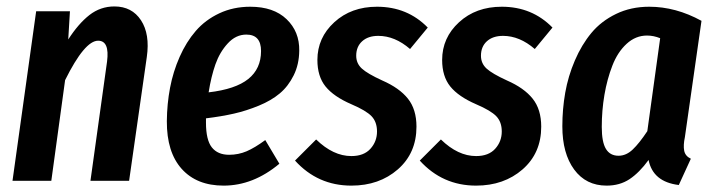

<svg xmlns="http://www.w3.org/2000/svg" viewBox="-20 -564 2229 599"><path d="M336.9 -543.9Q391.6 -543.9 419.9 -500.7Q448.2 -457.5 438 -386.2L382.8 0H262.2L314 -372.1Q322.3 -437 286.1 -437Q244.1 -437 183.1 -314L140.1 0H19L92.8 -528.8H198.2L192.9 -440.9Q224.6 -490.2 259 -517.1Q293.5 -543.9 336.9 -543.9Z M760.7 -543Q833.5 -543 874 -504.2Q914.6 -465.3 913.6 -405.8Q913.1 -362.8 896.2 -328.9Q879.4 -294.9 853 -272.7Q826.7 -250.5 787.6 -234.4Q748.5 -218.3 709.7 -209.5Q670.9 -200.7 622.6 -194.8V-181.2Q622.6 -127.4 640.9 -104.2Q659.2 -81.1 694.8 -81.1Q723.6 -81.1 749.3 -92Q774.9 -103 807.6 -127L851.6 -53.2Q770 15.1 677.7 15.1Q593.8 15.1 546.9 -37.1Q500 -89.4 500.5 -186Q501 -239.7 510.5 -290Q520 -340.3 540.5 -386.7Q561 -433.1 590.8 -467.5Q620.6 -502 664.3 -522.5Q708 -543 760.7 -543ZM630.9 -275.9Q714.8 -285.6 754.6 -317.6Q794.4 -349.6 794.4 -404.8Q794.4 -456.1 748.5 -456.1Q715.8 -456.1 690.7 -428.7Q665.5 -401.4 652.1 -363.3Q638.7 -325.2 630.9 -275.9Z M1156.2 -543Q1251 -543 1314.5 -478L1259.3 -411.1Q1211.9 -452.1 1160.2 -452.1Q1128.4 -452.1 1109.9 -435.3Q1091.3 -418.5 1091.3 -390.1Q1091.3 -366.2 1108.9 -350.1Q1126.5 -334 1172.4 -313Q1226.1 -289.6 1252.7 -256.1Q1279.3 -222.7 1279.3 -168.9Q1279.3 -86.4 1221.2 -35.6Q1163.1 15.1 1076.2 15.1Q971.2 15.1 900.4 -63L966.3 -128.9Q1019.5 -77.1 1076.2 -77.1Q1115.2 -77.1 1135.7 -99.9Q1156.2 -122.6 1156.2 -153.8Q1156.2 -183.6 1139.2 -201.4Q1122.1 -219.2 1076.2 -238.8Q1021 -262.7 995.6 -294.2Q970.2 -325.7 970.2 -377Q970.2 -446.3 1022.9 -494.6Q1075.7 -543 1156.2 -543Z M1545.4 -543Q1640.1 -543 1703.6 -478L1648.4 -411.1Q1601.1 -452.1 1549.3 -452.1Q1517.6 -452.1 1499 -435.3Q1480.5 -418.5 1480.5 -390.1Q1480.5 -366.2 1498 -350.1Q1515.6 -334 1561.5 -313Q1615.2 -289.6 1641.8 -256.1Q1668.5 -222.7 1668.5 -168.9Q1668.5 -86.4 1610.4 -35.6Q1552.2 15.1 1465.3 15.1Q1360.4 15.1 1289.6 -63L1355.5 -128.9Q1408.7 -77.1 1465.3 -77.1Q1504.4 -77.1 1524.9 -99.9Q1545.4 -122.6 1545.4 -153.8Q1545.4 -183.6 1528.3 -201.4Q1511.2 -219.2 1465.3 -238.8Q1410.2 -262.7 1384.8 -294.2Q1359.4 -325.7 1359.4 -377Q1359.4 -446.3 1412.1 -494.6Q1464.8 -543 1545.4 -543Z M2005.4 -543Q2088.4 -543 2168.5 -499L2116.7 -136.2Q2111.3 -110.8 2114.5 -94Q2117.7 -77.1 2135.3 -68.8L2097.7 13.2Q2017.1 3.4 2003.4 -64.9Q1974.6 -25.4 1944.1 -5.1Q1913.6 15.1 1872.6 15.1Q1808.1 15.1 1771.2 -35.2Q1734.4 -85.4 1734.4 -169.9Q1734.4 -223.6 1743.4 -274.9Q1752.4 -326.2 1773.4 -375.2Q1794.4 -424.3 1825 -461.2Q1855.5 -498 1901.9 -520.5Q1948.2 -543 2005.4 -543ZM1998.5 -453.1Q1962.9 -453.1 1934.8 -427.2Q1906.7 -401.4 1890.4 -359.1Q1874 -316.9 1865.7 -268.1Q1857.4 -219.2 1857.4 -168Q1857.4 -120.6 1870.4 -99.4Q1883.3 -78.1 1909.7 -78.1Q1933.6 -78.1 1954.1 -97.7Q1974.6 -117.2 1999.5 -154.8L2039.6 -444.8Q2019 -453.1 1998.5 -453.1Z"/></svg>

Font: Fira Sans Compressed Medium
Style: Italic
Weight: 500
Width: 3
Italic angle: -8°
Designer: Carrois Corporate & Edenspiekermann AG
Foundry: Carrois Corporate GbR & Edenspiekermann AG
Version: Version 4.203;PS 004.203;hotconv 1.0.88;makeotf.lib2.5.64775